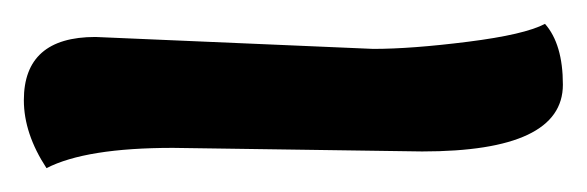

<svg xmlns="http://www.w3.org/2000/svg" viewBox="-20 -41 492 161"><path d="M334 86 125 83Q52 83 19 100Q0 71 0 43Q0 -10 60 -10L293 0Q325 0 372.5 -6Q420 -12 437 -21Q452 -4 452 30Q452 86 334 86Z"/></svg>

Font: Paprika
Style: Regular
Weight: 400
Designer: Eduardo Rodriguez Tunni
Foundry: Eduardo Rodriguez Tunni
Version: Version 1.001